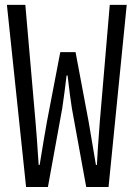

<svg xmlns="http://www.w3.org/2000/svg" viewBox="-20 -753 540 773"><path d="M85 0 7.8 -733.4H82L123 -262.7Q127 -220.7 135.7 -88.9H139.6Q158.2 -203.1 168.9 -262.7L222.7 -543H284.2L336.9 -262.7Q345.7 -213.9 366.2 -88.9H370.1Q372.1 -136.7 381.8 -262.7L421.9 -733.4H490.2L417 0H327.1L269.5 -316.4Q262.7 -357.4 252 -449.2H248Q240.2 -380.9 230.5 -316.4L172.9 0Z"/></svg>

Font: Gen Shin Gothic Monospace Normal
Style: Regular
Weight: 350
Designer: [Source Han Sans]
Ryoko NISHIZUKA  (kana & ideographs); Paul D. Hunt (Latin, Greek & Cyrillic); Wenlong ZHANG  (bopomofo
Version: Version 1.002.20150607